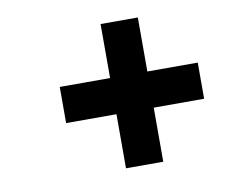

<svg xmlns="http://www.w3.org/2000/svg" viewBox="-59 -651 734 616"><g transform="rotate(-10 307.5 -343.0)"><path d="M304.4 -108V-284.2H140.4V-402H304.4V-578H425.8V-402H590V-284.2H425.8V-108Z"/></g></svg>

Font: Overpass
Style: Italic
Weight: 400
Italic angle: -10°
Designer: Delve Withrington, Dave Bailey, Thomas Jockin
Foundry: Delve Fonts LLC
Version: Version 4.000